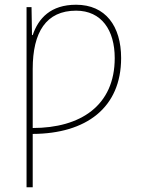

<svg xmlns="http://www.w3.org/2000/svg" viewBox="-20 -558 603 810"><path d="M92 232H118V7C343 6 491 -103 491 -313C491 -448 425 -538 301 -538C194 -538 142 -481 118 -410H115L113 -528H92ZM118 -18V-267C118 -423 175 -513 301 -513C408 -513 464 -431 464 -313C464 -112 319 -18 118 -18Z"/></svg>

Font: Noto Sans Mono SemiCondensed Thin
Style: Regular
Weight: 100
Width: 4
Designer: Monotype Design Team
Foundry: Monotype Imaging Inc.
Version: Version 2.014